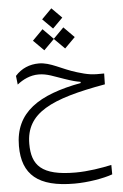

<svg xmlns="http://www.w3.org/2000/svg" viewBox="-66 -773 717 1122"><g transform="rotate(-5 293.0 -212.0)"><path d="M324.7 304.7C403.8 304.7 496.1 289.1 548.8 270L548.3 214.8C490.2 227.1 412.1 240.7 335.9 240.7C135.7 240.7 81.5 175.3 81.5 50.8C81.5 -131.3 231.9 -201.2 551.8 -257.8L553.2 -321.3C482.9 -319.3 457.5 -323.7 396 -342.3C306.2 -369.1 246.6 -413.1 177.7 -413.1C123.5 -413.1 75.2 -393.1 38.6 -352.1L44.4 -300.8C78.6 -328.1 121.6 -349.1 170.4 -349.1C221.7 -349.1 259.3 -329.6 318.4 -310.1C365.7 -293.9 385.3 -289.1 411.6 -284.7V-277.8C163.1 -231.4 20 -140.6 20 58.1C20 225.6 111.3 304.7 324.7 304.7ZM338.9 -486.8 400.4 -548.3 338.9 -610.4 277.8 -548.8 216.8 -610.4 155.3 -548.3 216.8 -486.8 277.8 -547.9ZM278.8 -608.9 337.9 -668 278.8 -727.5 219.7 -668Z"/></g></svg>

Font: Cascadia Mono NF Light
Style: Regular
Weight: 300
Monospace: yes
Designer: Aaron Bell
Foundry: Saja Typeworks
Version: Version 2404.023